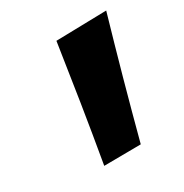

<svg xmlns="http://www.w3.org/2000/svg" viewBox="-94 -820 475 496"><g transform="rotate(-30 143.0 -571.5)"><path d="M81 -399.5Q96 -486 109.5 -571.5Q123 -657 135.5 -741L286 -744.5Q261 -658.5 237.2 -573Q213.5 -487.5 190.5 -400.5Z"/></g></svg>

Font: Heraclito
Style: Bold Italic
Weight: 700
Italic angle: -12°
Designer: Kostas Bartsokas (font) & Cristiano Sobral (main changes)
Foundry: Kostas Bartsokas (font) & Cristiano Sobral (main changes)
Version: Version 1.00;July 8, 2020;FontCreator 13.0.0.2655 64-bit